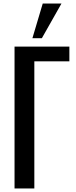

<svg xmlns="http://www.w3.org/2000/svg" viewBox="-20 -1076 431 1096"><path d="M63 0V-810H376V-726H176V0ZM165 -858 224 -1056H331L219 -858Z"/></svg>

Font: Oswald
Style: Regular
Weight: 400
Designer: Vernon Adams
Foundry: Vernon Adams
Version: Version 4.103; ttfautohint (v1.8.3)